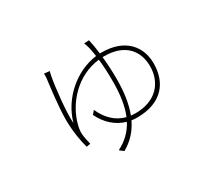

<svg xmlns="http://www.w3.org/2000/svg" viewBox="-129 -831 1258 1138"><g transform="rotate(-30 500.0 -262.0)"><path d="M577 -599 543 -597C547 -588 552 -572 556 -558C559 -545 563 -525 567 -497C426 -479 294 -369 252 -220C246 -294 265 -464 278 -529C280 -541 283 -551 285 -557L247 -561C248 -551 248 -543 247 -530C242 -490 223 -351 223 -258C223 -181 237 -102 250 -59L277 -64C272 -83 265 -117 263 -139C262 -162 267 -186 271 -200C302 -322 412 -452 570 -470C575 -432 578 -382 578 -318C578 -227 567 -153 542 -93C476 -110 427 -157 396 -227L376 -204C409 -135 463 -87 530 -68C502 -14 460 26 404 54L431 75C489 42 530 -3 558 -62C570 -60 582 -59 595 -59C771 -59 841 -163 841 -289C841 -402 768 -499 606 -499H594C589 -540 583 -575 577 -599ZM597 -472H608C755 -472 814 -385 814 -286C814 -173 741 -86 600 -86L569 -88C594 -152 605 -229 605 -319C605 -372 602 -425 597 -472Z"/></g></svg>

Font: Noto Sans CJK SC Thin
Style: Regular
Weight: 100
Designer: Ryoko NISHIZUKA 西塚涼子 (kana, bopomofo & ideographs); Paul D. Hunt (Latin, Greek & Cyrillic); Sandoll Communications 산돌커뮤니
Foundry: Adobe
Version: Version 2.004;hotconv 1.0.118;makeotfexe 2.5.65603